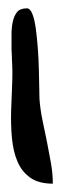

<svg xmlns="http://www.w3.org/2000/svg" viewBox="-20 -439 164 463"><path d="M7.8 -329.1Q7.8 -340.8 7.8 -356.4Q7.8 -372.1 10.7 -386.2Q13.7 -400.4 21 -409.7Q28.3 -418.9 44.9 -418.9Q52.7 -418.9 58.1 -405.3Q63.5 -391.6 66.4 -369.6Q69.3 -347.7 71.3 -321.3Q73.2 -294.9 73.7 -270.5Q74.2 -246.1 74.7 -226.6Q75.2 -207 75.2 -200.2Q77.1 -174.8 82.5 -148.9Q87.9 -123 93.3 -96.7Q98.6 -70.3 103 -44.9Q107.4 -19.5 107.4 3.9Q73.2 3.9 52.7 -10.7Q32.2 -25.4 22 -49.8Q11.7 -74.2 8.8 -106Q5.9 -137.7 6.8 -170.4Q7.8 -203.1 9.3 -235.8Q10.7 -268.6 8.8 -294.9V-299.8Q8.8 -304.7 8.3 -309.6Q7.8 -314.5 7.8 -319.3Z"/></svg>

Font: Swanky and Moo Moo
Style: Regular
Weight: 400
Designer: Kimberly Geswein
Foundry: Kimberly Geswein
Version: Version 1.002 2001